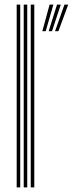

<svg xmlns="http://www.w3.org/2000/svg" viewBox="-20 -820 318 840"><path d="M114.5 0V-800H130V0ZM53 0V-800H68.5V0ZM83.8 0V-800H99.2V0ZM220.8 -683.5 262 -800H278.5L235.5 -683.5ZM165.2 -683.5 197 -800H213.5L180 -683.5ZM193 -683.5 229.5 -800H246L207.5 -683.5Z"/></svg>

Font: Big Shoulders Inline Display Medium
Style: Regular
Weight: 500
Designer: Patric King
Foundry: XO Type Co
Version: Version 1.000